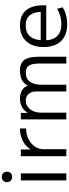

<svg xmlns="http://www.w3.org/2000/svg" viewBox="683 -1461 788 2194"><g transform="rotate(-90 1077.0 -364.0)"><path d="M112.3 0V-520H192.4V0ZM152.3 -619.3Q125.7 -619.3 109.3 -635.6Q93 -652 93 -678.6Q93 -705.3 109.3 -721.7Q125.7 -738 152.3 -738Q179 -738 195.4 -721.7Q211.7 -705.3 211.7 -678.6Q211.7 -652 195.4 -635.6Q179 -619.3 152.3 -619.3Z M389.3 0V-520H465.4L465.9 -411.1H468.2Q491.1 -447.9 527.1 -474.5Q563.2 -501.1 609.2 -515.5Q655.3 -530 705.9 -530V-459.8Q640 -459.8 586.1 -433.1Q532.1 -406.4 500.4 -361Q468.8 -315.7 468.8 -259.9V0Z M809.3 0V-520H883.3L884.1 -443.1H886.1Q910.6 -485.2 952.4 -507.6Q994.2 -530 1047.6 -530Q1102 -530 1140.4 -507.4Q1178.8 -484.7 1194.3 -443.1H1196.3Q1219.9 -487.2 1262.3 -508.6Q1304.8 -530 1365 -530Q1451.3 -530 1488.4 -480.9Q1525.5 -431.7 1525.5 -316.4V0H1448.4V-306.4Q1448.4 -391.2 1424.4 -427.3Q1400.4 -463.4 1343.2 -463.4Q1276 -463.4 1241 -417.6Q1206 -371.7 1206 -283.6V0H1128.9V-339.9Q1128.9 -397.9 1100.9 -430.7Q1073 -463.4 1023.9 -463.4Q963.2 -463.4 924.8 -413.7Q886.4 -364 886.4 -283.6V0Z M1898 10Q1772.7 10 1704.7 -60Q1636.7 -130 1636.7 -260Q1636.7 -386 1702.5 -458Q1768.3 -530 1883.7 -530Q1994.7 -530 2054 -462.3Q2113.4 -394.7 2113.4 -268.7Q2113.4 -258.7 2113 -247.6Q2112.7 -236.6 2112 -229.3H1680V-292.7H2054L2039.3 -272Q2039.3 -368.6 2000.1 -416.6Q1961 -464.6 1883.7 -464.6Q1802 -464.6 1758 -413.5Q1714.1 -362.3 1714.1 -266.7V-246.7Q1714.1 -153.4 1761.2 -105Q1808.4 -56.7 1898.7 -56.7Q1947 -56.7 1992 -69.4Q2037 -82.1 2073.3 -106L2090 -42.7Q2052.4 -17.7 2002.9 -3.8Q1953.3 10 1898 10Z"/></g></svg>

Font: M PLUS 2 Thin
Style: Regular
Weight: 100
Designer: Coji Morishita
Foundry: UNDERFOREST DESIGN
Version: Version 1.001